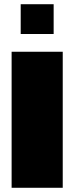

<svg xmlns="http://www.w3.org/2000/svg" viewBox="-20 -889 352 909"><path d="M78 -728V-869H234V-728ZM35 0V-644H277V0Z"/></svg>

Font: Kanit Black
Style: Regular
Weight: 900
Designer: Katatrad Team
Foundry: CadsonDemak
Version: Version 2.000; ttfautohint (v1.8.3)